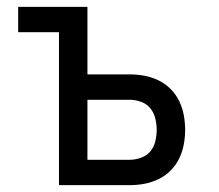

<svg xmlns="http://www.w3.org/2000/svg" viewBox="-20 -540 640 560"><path d="M152 0V-446H33V-520H235V-323H359Q380 -323 401.5 -319Q423 -315 442.5 -305.5Q462 -296 477.5 -280.5Q493 -265 502.5 -245.5Q512 -226 516 -204.5Q520 -183 520 -161Q520 -140 516 -118.5Q512 -97 502.5 -77.5Q493 -58 477.5 -42.5Q462 -27 442.5 -17.5Q423 -8 401.5 -4Q380 0 359 0ZM359 -74Q375 -74 391.5 -80Q408 -86 418.5 -98.5Q429 -111 433 -128Q437 -145 437 -161Q437 -178 433 -194.5Q429 -211 418.5 -224Q408 -237 391.5 -243Q375 -249 359 -249H235V-74Z"/></svg>

Font: R Plex Mono
Style: Regular
Weight: 400
Monospace: yes
Designer: Belleve Invis
Foundry: Belleve Invis
Version: Version 31.8.0